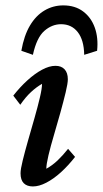

<svg xmlns="http://www.w3.org/2000/svg" viewBox="-20 -670 374 698"><path d="M99.6 7.8Q78.1 7.8 66.4 -3.9Q54.7 -15.6 54.7 -40Q54.7 -54.7 62.5 -86.4Q70.3 -118.2 82 -159.2Q93.8 -200.2 105.5 -241.2Q117.2 -282.2 125 -315.4Q132.8 -348.6 132.8 -365.2Q112.3 -353.5 92.8 -335.4Q73.2 -317.4 53.7 -289.1L28.3 -322.3Q52.7 -353.5 79.6 -377.9Q106.4 -402.3 132.8 -416.5Q159.2 -430.7 181.6 -430.7Q203.1 -430.7 214.8 -418Q226.6 -405.3 226.6 -381.8Q226.6 -367.2 218.8 -334.5Q210.9 -301.8 199.7 -261.2Q188.5 -220.7 176.3 -179.7Q164.1 -138.7 156.2 -105.5Q148.4 -72.3 148.4 -56.6Q169.9 -68.4 189 -86.4Q208 -104.5 227.5 -128.9L252.9 -99.6Q228.5 -68.4 201.7 -43.9Q174.8 -19.5 148.4 -5.9Q122.1 7.8 99.6 7.8ZM99.6 -470.7 57.6 -485.4Q67.4 -541 88.9 -577.1Q110.4 -613.3 141.6 -631.8Q172.9 -650.4 210 -650.4Q252.9 -650.4 282.2 -628.4Q311.5 -606.4 324.7 -569.3Q337.9 -532.2 333 -485.4L286.1 -470.7Q285.2 -524.4 262.7 -553.2Q240.2 -582 202.1 -582Q168.9 -582 141.1 -557.6Q113.3 -533.2 99.6 -470.7Z"/></svg>

Font: Crimson Pro Medium
Style: Italic
Weight: 500
Italic angle: -12°
Designer: Jacques Le Bailly
Foundry: Baron von Fonthausen
Version: Version 1.003